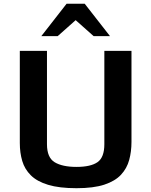

<svg xmlns="http://www.w3.org/2000/svg" viewBox="-20 -993 809 1026"><path d="M388.7 12.7Q296.4 12.7 237.1 -5.4Q177.7 -23.4 144.8 -56.2Q111.8 -88.9 98.9 -132.8Q85.9 -176.8 85.9 -228.5V-721.2H231V-222.2Q231 -150.9 272.2 -126Q313.5 -101.1 388.7 -101.1Q464.8 -101.1 501.2 -126.5Q537.6 -151.9 537.6 -222.2V-721.2H682.6V-234.4Q682.6 -183.1 670.4 -138.2Q658.2 -93.3 626.7 -59.3Q595.2 -25.4 537.6 -6.3Q480 12.7 388.7 12.7ZM200.7 -799.8 335.9 -973.1H432.6L567.9 -799.8H480.5L384.3 -885.3L288.1 -799.8Z"/></svg>

Font: Monda
Style: Bold
Weight: 700
Designer: Vernon Adams
Foundry: Vernon Adams
Version: Version 2.100; ttfautohint (v1.8.3)